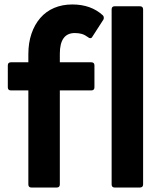

<svg xmlns="http://www.w3.org/2000/svg" viewBox="-20 -803 734 860"><path d="M121 37Q107 37 107 23V-398H29Q15 -398 15 -412V-510Q15 -524 29 -524H107V-560Q107 -611 121 -652Q135 -693 160.5 -722.5Q186 -752 222.5 -767.5Q259 -783 304 -783Q388 -783 441 -734Q445 -730 445 -723Q445 -718 443 -715L394 -639Q391 -632 384 -632Q379 -632 375 -636Q360 -647 346.5 -651Q333 -655 315 -655Q248 -655 248 -562V-524H389Q403 -524 403 -510V-412Q403 -398 389 -398H248V23Q248 37 234 37ZM494 37Q480 37 480 23V-761Q480 -775 494 -775H606Q621 -775 621 -761V23Q621 37 606 37Z"/></svg>

Font: LINE Seed JP_TTF Bold
Style: Regular
Weight: 700
Designer: LINE & Fontrix & Fontworks
Version: Version 1.009